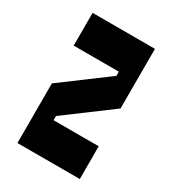

<svg xmlns="http://www.w3.org/2000/svg" viewBox="-156 -706 711 792"><g transform="rotate(30 200.0 -310.0)"><path d="M51 -464H266V-444L51 -284V0H348V-156H133V-176L348 -336V-620H51Z"/></g></svg>

Font: Yard Headline
Style: Regular
Weight: 400
Monospace: yes
Designer: Roman Shamin
Foundry: Evil Martians
Version: Version 1.000